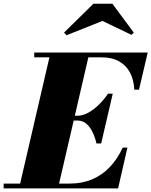

<svg xmlns="http://www.w3.org/2000/svg" viewBox="-70 -1040 836 1060"><path d="M35 0 209 -750H424L250 0ZM-50 0V-26.5H315Q383.5 -26.5 438.5 -49.8Q493.5 -73 535.8 -117.2Q578 -161.5 607.5 -225H633.5L582 0ZM462.5 -248Q455 -281.5 441.2 -310.2Q427.5 -339 407 -356.8Q386.5 -374.5 358 -374.5H297V-401H358Q386.5 -401 416.8 -417.5Q447 -434 475.5 -461.8Q504 -489.5 526.5 -523H552.5L488.5 -248ZM671.5 -545Q669 -598.5 648 -638.8Q627 -679 587.5 -701.2Q548 -723.5 489.5 -723.5H119V-750H745.5L697.5 -545ZM297.5 -845.5 283.5 -860 446 -1019.5H550.5L668.5 -860L656 -847.5L495.5 -924.5Z"/></svg>

Font: Bodoni Moda 9pt Black
Style: Italic
Weight: 900
Italic angle: -13°
Designer: Owen Earl
Foundry: indestructible type
Version: Version 2.004